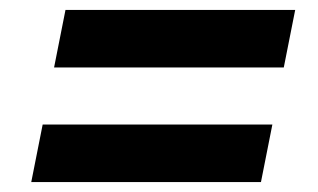

<svg xmlns="http://www.w3.org/2000/svg" viewBox="-20 -499 640 387"><path d="M552 -363 575 -479H112L89 -363ZM506 -132 529 -248H66L43 -132Z"/></svg>

Font: LVC Sans
Style: Bold Italic
Weight: 700
Italic angle: -11.31°
Designer: Mike Abbink, Paul van der Laan, Pieter van Rosmalen
Foundry: Bold Monday
Version: Version 3.0